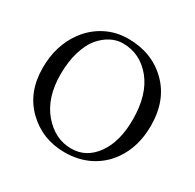

<svg xmlns="http://www.w3.org/2000/svg" viewBox="-147 -816 997 984"><g transform="rotate(30 351.0 -324.0)"><path d="M331.1 -624Q294.9 -624 261 -606.4Q227.1 -588.9 198 -554.9Q168.9 -521 150.9 -461.4Q132.8 -401.9 132.8 -327.1Q132.8 -189 202.9 -106.4Q272.9 -23.9 370.1 -23.9Q458 -23.9 513.9 -101.6Q569.8 -179.2 569.8 -310.1Q569.8 -457 502 -540.5Q434.1 -624 331.1 -624ZM666 -329.1Q666 -204.1 604 -116.2Q562 -56.2 496.8 -23.2Q431.6 9.8 350.1 9.8Q218.3 9.8 127.7 -78.1Q37.1 -166 37.1 -310.1Q37.1 -442.4 105.5 -536.1Q147.5 -593.8 209.2 -626Q271 -658.2 344.2 -658.2Q483.4 -658.2 574.7 -569.1Q666 -480 666 -329.1Z"/></g></svg>

Font: Linux Libertine Capitals
Style: Small Caps
Weight: 400
Designer: Philipp H. Poll
Foundry: Philipp H. Poll
Version: Version 5.1.3